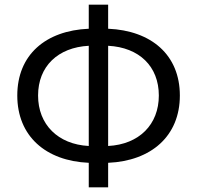

<svg xmlns="http://www.w3.org/2000/svg" viewBox="-20 -778 843 822"><path d="M360 24H443V-81C628 -89 750 -196 750 -369C750 -543 628 -647 443 -655V-758H360V-655C175 -647 54 -543 54 -369C54 -196 175 -89 360 -81ZM360 -153C228 -160 143 -245 143 -369C143 -494 228 -575 360 -582ZM443 -582C576 -575 660 -494 660 -369C660 -245 576 -160 443 -153Z"/></svg>

Font: Source Han Sans JP
Style: Regular
Weight: 400
Designer: Ryoko NISHIZUKA 西塚涼子 (kana, bopomofo & ideographs); Paul D. Hunt (Latin, Greek & Cyrillic); Sandoll Communications 산돌커뮤니
Foundry: Adobe
Version: Version 2.004;hotconv 1.0.118;makeotfexe 2.5.65603